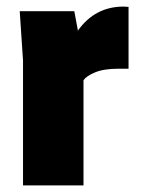

<svg xmlns="http://www.w3.org/2000/svg" viewBox="-20 -564 440 584"><path d="M234 0H50V-380L40 -530H206L217 -471Q269 -544 356 -544L371 -543V-355H341Q296 -355 269.5 -344Q243 -333 234 -320Z"/></svg>

Font: Tanohe Sans ExtraBold
Style: Regular
Weight: 800
Designer: Village Type and Design LLC & Cristiano Sobral
Foundry: Cooper Hewitt Smithsonian Design Museum
Version: Version 1.00;September 29, 2021;FontCreator 13.0.0.2655 64-b